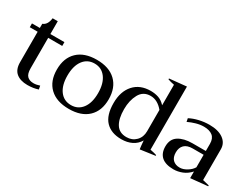

<svg xmlns="http://www.w3.org/2000/svg" viewBox="-62 -1224 2278 1752"><g transform="rotate(30 1077.0 -348.0)"><path d="M368 -7Q318 10 256 10Q181 10 138 -25.5Q95 -61 95 -137V-458H12V-498H95V-542Q143 -559 152 -633H206V-498H354V-458H206V-137Q206 -79 229.5 -55.5Q253 -32 296 -32Q327 -32 361 -44Z M419 -248Q419 -370 490.5 -438.5Q562 -507 692 -507Q822 -507 893.5 -438.5Q965 -370 965 -248Q965 -126 893.5 -58Q822 10 692 10Q562 10 490.5 -58Q419 -126 419 -248ZM853 -248Q853 -350 809.5 -408.5Q766 -467 692 -467Q617 -467 573.5 -408.5Q530 -350 530 -248Q530 -146 573.5 -88Q617 -30 692 -30Q766 -30 809.5 -88Q853 -146 853 -248Z M1020 -242Q1020 -364 1084 -435.5Q1148 -507 1260 -507Q1305 -507 1343 -494Q1381 -481 1414 -445V-661Q1373 -669 1346 -679V-688L1525 -706V-41Q1567 -33 1594 -24V-16L1438 6Q1433 -27 1429 -83Q1402 -37 1354.5 -13.5Q1307 10 1245 10Q1138 10 1079 -51.5Q1020 -113 1020 -242ZM1414 -171V-396Q1355 -467 1282 -467Q1204 -467 1167.5 -400Q1131 -333 1131 -241Q1131 -140 1166 -85Q1201 -30 1276 -30Q1336 -30 1375 -69.5Q1414 -109 1414 -171Z M1627 -135Q1627 -213 1682.5 -248Q1738 -283 1827 -283H1968V-359Q1968 -415 1935 -441Q1902 -467 1843 -467Q1804 -467 1762 -455Q1720 -443 1683 -425L1676 -460Q1718 -482 1771 -494.5Q1824 -507 1879 -507Q1972 -507 2025.5 -468.5Q2079 -430 2079 -365V-41Q2117 -33 2148 -24V-15L1968 3V-67Q1931 -26 1885.5 -8Q1840 10 1795 10Q1711 10 1669 -27Q1627 -64 1627 -135ZM1968 -111V-243H1853Q1795 -243 1766 -214.5Q1737 -186 1737 -136Q1737 -84 1764 -58Q1791 -32 1836 -32Q1872 -32 1910.5 -55.5Q1949 -79 1968 -111Z"/></g></svg>

Font: Trirong Medium
Style: Regular
Weight: 500
Designer: Katatrad Team
Foundry: CadsonDemak
Version: Version 1.001